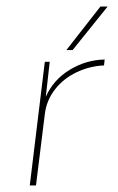

<svg xmlns="http://www.w3.org/2000/svg" viewBox="-20 -567 361 587"><path d="M120 -271Q143 -323 193 -353.5Q243 -384 300 -385L298 -367Q254 -365 214 -346Q174 -327 148 -293.5Q122 -260 117 -218L90 0H71L117 -378H132ZM202 -414H183L287 -547H309Z"/></svg>

Font: Josefin Sans Thin
Style: Italic
Weight: 200
Italic angle: -7°
Designer: Santiago Orozco
Foundry: Typemade
Version: Version 2.000